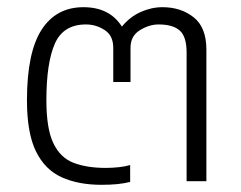

<svg xmlns="http://www.w3.org/2000/svg" viewBox="-20 -504 669 534"><path d="M262 10Q198 10 151.5 -11Q105 -32 80 -83Q55 -134 55 -225Q55 -358 95.5 -421Q136 -484 212 -484Q285 -484 319 -430Q341 -457 371 -470.5Q401 -484 432 -484Q483 -484 518.5 -456Q554 -428 554 -366V0H499V-358Q499 -402 480 -419Q461 -436 421 -436Q395 -436 369 -420Q343 -404 343 -371V-276H295V-371Q295 -405 271 -420.5Q247 -436 219 -436Q156 -436 132.5 -382.5Q109 -329 109 -225Q109 -146 128.5 -105.5Q148 -65 185 -51Q222 -37 274 -37Q292 -37 310.5 -39Q329 -41 342 -45V2Q326 6 307 8Q288 10 262 10Z"/></svg>

Font: Kanit ExtraLight
Style: Regular
Weight: 275
Designer: Katatrad Team
Foundry: CadsonDemak
Version: Version 2.000; ttfautohint (v1.8.3)